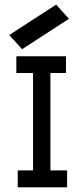

<svg xmlns="http://www.w3.org/2000/svg" viewBox="-20 -800 356 820"><path d="M121.1 -488.3H49.8V-559.6H261.7V-488.3H195.3V-72.3H266.6V0H55.7V-72.3H121.1ZM219.7 -780.3 19.5 -650.4 74.2 -589.8 274.4 -719.7Z"/></svg>

Font: Geo
Style: Regular
Weight: 500
Version: Version 001.2